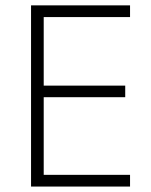

<svg xmlns="http://www.w3.org/2000/svg" viewBox="-20 -685 554 705"><path d="M457.5 -43V0H94V-665.3H457.5V-622.3H140.5V-370.6H439.8V-328.1H140.5V-43Z"/></svg>

Font: Khula Light
Style: Regular
Weight: 300
Designer: Erin McLaughlin, Steve Matteson
Version: Version 1.002;PS 1.0;hotconv 1.0.72;makeotf.lib2.5.5900; ttf